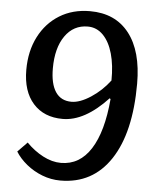

<svg xmlns="http://www.w3.org/2000/svg" viewBox="-52 -759 655 817"><g transform="rotate(5 275.0 -350.5)"><path d="M236 14Q196 14 158.5 -0.5Q121 -15 91 -39.5Q61 -64 43 -93L84 -135Q116 -102 155 -81.5Q194 -61 232 -61Q312 -61 359.5 -135.5Q407 -210 419 -350L415 -353Q317 -248 223 -248Q143 -248 97 -299.5Q51 -351 51 -443Q51 -523 82.5 -584.5Q114 -646 170 -680.5Q226 -715 300 -715Q408 -715 467 -639.5Q526 -564 526 -425Q526 -216 450 -101Q374 14 236 14ZM254 -324Q290 -324 336 -354Q382 -384 416 -429Q417 -494 403 -543.5Q389 -593 361.5 -621Q334 -649 296 -649Q235 -649 199 -597.5Q163 -546 163 -459Q163 -393 186 -358.5Q209 -324 254 -324Z"/></g></svg>

Font: Literata 12pt Medium
Style: Italic
Weight: 500
Italic angle: -2°
Designer: Latin by Veronika Burian and Jose Scaglione. Greek by Irene Vlachou. Cyrillic by Vera Evstafieva
Foundry: TypeTogether
Version: Version 3.002